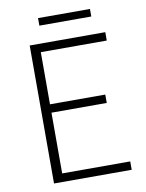

<svg xmlns="http://www.w3.org/2000/svg" viewBox="-87 -841 689 903"><g transform="rotate(-10 257.5 -389.5)"><path d="M97 0V-659H458V-619H143V-370H407V-330H143V-40H468V0ZM158 -743V-779H406V-743Z"/></g></svg>

Font: hySource Sans Pro Light
Style: Regular
Weight: 300
Designer: Paul D. Hunt
Foundry: Adobe Systems Incorporated
Version: Version 2.021;PS 2.000;hotconv 1.0.86;makeotf.lib2.5.63406